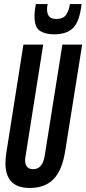

<svg xmlns="http://www.w3.org/2000/svg" viewBox="-20 -921 427 951"><path d="M127 10Q7 10 7 -113Q7 -134 11 -162L96 -700H194L106 -144Q101 -115 111 -99Q121 -83 144 -83Q192 -83 202 -153L289 -700H387L303 -173Q288 -78 245.5 -34Q203 10 127 10ZM248 -751Q204 -751 177.5 -768.5Q151 -786 151 -839Q151 -869 158 -901H216Q214 -893 213.5 -887Q213 -881 213 -874Q213 -853 223 -840Q233 -827 260 -827Q293 -827 307.5 -848Q322 -869 326 -901H384Q375 -818 344 -784.5Q313 -751 248 -751Z"/></svg>

Font: Georama Extra Condensed SemiBold
Style: Italic
Weight: 600
Width: 2
Italic angle: -9°
Designer: Jean-Baptiste Levee
Foundry: Production Type
Version: Version 1.000